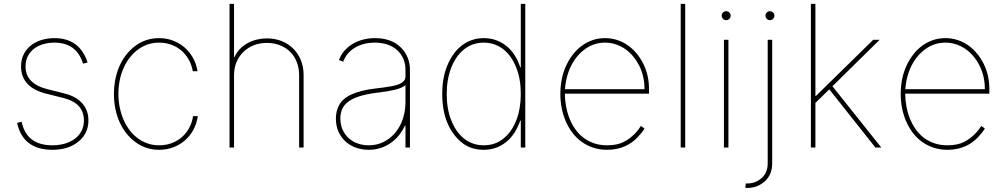

<svg xmlns="http://www.w3.org/2000/svg" viewBox="-20 -747 5093 972"><path d="M66.8 -125 89.5 -130.7Q114 -11.4 245.7 -11.4Q275.2 -11.4 303.6 -18.6Q332 -25.9 354.6 -41.4Q377.1 -56.8 391 -80.8Q404.8 -104.8 404.8 -137.8Q404.8 -225.1 299.7 -251.4L214.5 -272.7Q86.6 -304.7 86.6 -410.5Q86.6 -446.7 100.7 -473.5Q114.7 -500.4 138.1 -518.3Q161.6 -536.2 192.1 -545.1Q222.7 -554 255.7 -554Q383.5 -554 423.3 -430.4L400.6 -424.7Q367.2 -531.2 255.7 -531.2Q227.6 -531.2 201.3 -524.1Q175.1 -517 154.7 -502.1Q134.2 -487.2 121.8 -464.5Q109.4 -441.8 109.4 -410.5Q109.4 -323.2 220.2 -295.5L305.4 -274.1Q365.4 -259.2 396.5 -223.7Q427.6 -188.2 427.6 -137.8Q427.6 -71 376.8 -29.8Q326 11.4 245.7 11.4Q170.5 11.4 125.5 -23.3Q80.6 -57.9 66.8 -125Z M556.8 -271.3Q556.8 -306.5 563.2 -341.3Q569.6 -376.1 582.9 -408Q596.2 -440 617.4 -467.7Q638.5 -495.4 667.6 -516.7Q719.5 -554 785.5 -554Q822.4 -554 855.1 -541.7Q887.8 -529.5 913.5 -507.5Q939.3 -485.4 956.7 -454.5Q974.1 -423.7 980.1 -386.4H956Q950.3 -418.7 935.4 -445.3Q920.5 -471.9 898.1 -491.1Q875.7 -510.3 847.1 -520.8Q818.5 -531.2 785.5 -531.2Q726.9 -531.2 680.4 -497.5Q657 -480.5 638.3 -457Q619.7 -433.6 606.5 -404.7Q593.4 -375.7 586.5 -342.2Q579.5 -308.6 579.5 -271.3Q579.5 -201.7 605.8 -139.9Q619 -110.4 637.3 -86.6Q655.5 -62.9 678.4 -46.2Q701.3 -29.5 728.3 -20.4Q755.3 -11.4 785.5 -11.4Q819.2 -11.4 848.4 -22Q877.5 -32.7 900 -52.2Q922.6 -71.7 937.5 -98.9Q952.4 -126.1 957.4 -159.1H981.5Q975.9 -120.4 958.5 -89Q941.1 -57.5 915 -35.2Q888.8 -12.8 855.6 -0.7Q822.4 11.4 785.5 11.4Q719.8 11.4 668 -25.9Q642 -44.7 621.4 -70.1Q600.9 -95.5 586.5 -126.6Q572.1 -157.7 564.5 -194.1Q556.8 -230.5 556.8 -271.3Z M1164.8 -727.3V-458.8H1167.6Q1178.3 -482.6 1195.8 -500.2Q1213.4 -517.8 1235.1 -529.5Q1256.7 -541.2 1281.4 -546.9Q1306.1 -552.6 1331 -552.6Q1372.2 -552.6 1406.2 -538.9Q1440.3 -525.2 1465 -500.5Q1489.7 -475.9 1503.4 -441.8Q1517 -407.7 1517 -366.5V0H1494.3V-366.5Q1494.3 -402.7 1482.4 -432.9Q1470.5 -463.1 1449 -484.6Q1427.6 -506 1397.4 -517.9Q1367.2 -529.8 1331 -529.8Q1294.7 -529.8 1264.4 -517.8Q1234 -505.7 1211.8 -483.8Q1189.6 -462 1177.2 -432.2Q1164.8 -402.3 1164.8 -366.5V0H1142V-727.3Z M1697.1 -215.6Q1705.3 -230.8 1720.2 -244.1Q1735.1 -257.5 1758 -268.3Q1780.9 -279.1 1812.7 -287.1Q1844.5 -295.1 1886.4 -299.7Q1905.5 -301.8 1922.9 -304.3Q1940.3 -306.8 1957.4 -309.7Q1974.1 -312.5 1987.9 -316.6Q2001.8 -320.7 2011.7 -326.7Q2021.7 -332.7 2027.2 -340.7Q2032.7 -348.7 2032.7 -359.4V-392Q2032.7 -426.1 2020.6 -452.2Q2008.5 -478.3 1987.6 -495.9Q1966.6 -513.5 1938.4 -522.4Q1910.2 -531.2 1877.8 -531.2Q1849.1 -531.2 1823.7 -524.9Q1798.3 -518.5 1777.5 -506Q1756.7 -493.6 1741.3 -475.7Q1725.9 -457.7 1717.3 -434.7L1696 -443.2Q1706.7 -471.6 1725.7 -492.4Q1744.7 -513.1 1768.8 -526.8Q1793 -540.5 1821 -547.2Q1849.1 -554 1877.8 -554Q1960.9 -554 2008.2 -507.8Q2055.4 -461.6 2055.4 -392V0H2032.7V-110.8H2029.8Q2017 -83.1 1998.4 -60.5Q1979.8 -38 1956.3 -22Q1932.9 -6 1905.2 2.7Q1877.5 11.4 1846.6 11.4Q1813.2 11.4 1783 0.9Q1752.8 -9.6 1730.1 -29.8Q1707.4 -50.1 1693.9 -79.7Q1680.4 -109.4 1680.4 -147.7Q1680.4 -183.9 1697.1 -215.6ZM1703.1 -147.7Q1703.1 -116.5 1714.1 -91.3Q1725.1 -66.1 1744.5 -48.3Q1763.8 -30.5 1790.1 -21Q1816.4 -11.4 1846.6 -11.4Q1898.8 -11.4 1940.7 -39.4Q1962 -53.3 1978.9 -72.8Q1995.7 -92.3 2007.8 -117Q2019.9 -141.7 2026.3 -170.8Q2032.7 -199.9 2032.7 -233V-315.3Q2012.4 -300.4 1978 -292.3Q1943.5 -284.1 1894.9 -278.4Q1840.2 -272 1803.3 -260.7Q1766.3 -249.3 1744.1 -233Q1721.9 -216.6 1712.5 -195.3Q1703.1 -174 1703.1 -147.7Z M2244.7 -415.5Q2257.5 -447.4 2275.9 -473Q2294.4 -498.6 2317.8 -516.7Q2341.3 -534.8 2369.1 -544.4Q2397 -554 2429 -554Q2463.8 -554 2493.3 -543Q2522.7 -532 2546.2 -512.3Q2569.6 -492.5 2586.6 -465.4Q2603.7 -438.2 2613.6 -406.2H2616.5V-727.3H2639.2V0H2616.5V-136.4H2613.6Q2603 -104.8 2585.9 -77.6Q2568.9 -50.4 2545.6 -30.7Q2522.4 -11 2493.3 0.2Q2464.1 11.4 2429 11.4Q2396.7 11.4 2368.6 2.3Q2340.6 -6.7 2317.1 -25.9Q2269.5 -65 2244.1 -126.8Q2218.8 -188.6 2218.8 -271.3Q2218.8 -354 2244.7 -415.5ZM2264.2 -138.8Q2275.6 -109.4 2291.9 -85.8Q2308.2 -62.1 2329 -45.6Q2349.8 -29.1 2375 -20.2Q2400.2 -11.4 2429 -11.4Q2487.2 -11.4 2529.1 -45.8Q2550.4 -62.9 2566.6 -86.3Q2582.7 -109.7 2593.9 -138.5Q2605.1 -167.3 2610.8 -200.8Q2616.5 -234.4 2616.5 -271.3Q2616.5 -347.7 2593.8 -404.1Q2582.4 -433.6 2566.1 -457Q2549.7 -480.5 2528.8 -497Q2507.8 -513.5 2482.8 -522.4Q2457.7 -531.2 2429 -531.2Q2372.2 -531.2 2329.5 -497.2Q2308.2 -480.1 2291.9 -456.7Q2275.6 -433.2 2264.4 -404.3Q2253.2 -375.4 2247.3 -341.8Q2241.5 -308.2 2241.5 -271.3Q2241.5 -195 2264.2 -138.8Z M2816.8 -271.3Q2816.8 -351.6 2846.6 -415.5Q2860.4 -445.3 2880 -470.7Q2899.5 -496.1 2924.4 -514.6Q2949.2 -533 2978.9 -543.5Q3008.5 -554 3042.6 -554Q3075.3 -554 3104.2 -544.6Q3133.2 -535.2 3157.7 -518.1Q3182.2 -501.1 3202.1 -477.3Q3221.9 -453.5 3236.5 -424.7Q3265.6 -366.8 3265.6 -295.5V-272.7H2839.5Q2839.8 -240.4 2845.7 -208.5Q2851.6 -176.5 2863.1 -147.5Q2874.6 -118.6 2892 -93.6Q2909.4 -68.5 2933.2 -50.2Q2957 -32 2987 -21.7Q3017 -11.4 3054 -11.4Q3104.8 -11.4 3138.8 -29.1Q3155.9 -38 3169.6 -48.7Q3183.2 -59.3 3193.7 -70Q3204.2 -80.6 3211.8 -90.9Q3219.5 -101.2 3224.4 -109.4L3242.9 -96.6Q3230.8 -76 3206.7 -50.8Q3194.6 -38 3179.2 -26.8Q3163.7 -15.6 3144.9 -7.1Q3126.1 1.4 3103.3 6.4Q3080.6 11.4 3054 11.4Q3015.3 11.4 2982.6 0.4Q2949.9 -10.7 2923.5 -30Q2897 -49.4 2877.1 -76Q2857.2 -102.6 2843.8 -134.1Q2830.3 -165.5 2823.5 -200.5Q2816.8 -235.4 2816.8 -271.3ZM2840.2 -295.5H3242.9Q3242.9 -361.2 3215.9 -414.8Q3203.1 -440 3185.4 -461.5Q3167.6 -483 3145.6 -498.4Q3123.6 -513.8 3097.7 -522.5Q3071.7 -531.2 3042.6 -531.2Q2989.3 -531.2 2945 -500.7Q2922.9 -485.4 2904.7 -464.3Q2886.4 -443.2 2872.9 -417.1Q2859.4 -391 2851 -360.3Q2842.7 -329.5 2840.2 -295.5Z M3448.9 -727.3V0H3426.1V-727.3Z M3644.9 0V-545.5H3667.6V0ZM3633.5 -667.6Q3633.5 -676.8 3640.3 -683.6Q3647 -690.3 3656.2 -690.3Q3665.5 -690.3 3672.2 -683.6Q3679 -676.8 3679 -667.6Q3679 -658.4 3672.2 -651.6Q3665.5 -644.9 3656.2 -644.9Q3647 -644.9 3640.3 -651.6Q3633.5 -658.4 3633.5 -667.6Z M3752.8 203.1 3755.7 181.8H3764.2Q3804 181.8 3835.6 154.5Q3866.5 127.5 3866.5 79.5V-545.5H3889.2V79.5Q3889.2 137.4 3851.9 170.8Q3813.9 204.5 3764.2 204.5Q3762.1 204.5 3759.6 204.4Q3757.1 204.2 3752.8 203.1ZM3877.8 -690.3Q3887.1 -690.3 3893.8 -683.6Q3900.6 -676.8 3900.6 -667.6Q3900.6 -658.4 3893.8 -651.6Q3887.1 -644.9 3877.8 -644.9Q3868.6 -644.9 3861.9 -651.6Q3855.1 -658.4 3855.1 -667.6Q3855.1 -676.8 3861.9 -683.6Q3868.6 -690.3 3877.8 -690.3Z M4085.2 -727.3H4108V-261.4H4110.8L4400.6 -545.5H4433.2L4194.2 -310.4L4441.8 0H4411.9L4178.3 -294.7L4108 -225.9V0H4085.2Z M4539.8 -271.3Q4539.8 -351.6 4569.6 -415.5Q4583.5 -445.3 4603 -470.7Q4622.5 -496.1 4647.4 -514.6Q4672.2 -533 4701.9 -543.5Q4731.5 -554 4765.6 -554Q4798.3 -554 4827.2 -544.6Q4856.2 -535.2 4880.7 -518.1Q4905.2 -501.1 4925.1 -477.3Q4945 -453.5 4959.5 -424.7Q4988.6 -366.8 4988.6 -295.5V-272.7H4562.5Q4562.9 -240.4 4568.7 -208.5Q4574.6 -176.5 4586.1 -147.5Q4597.7 -118.6 4615.1 -93.6Q4632.5 -68.5 4656.2 -50.2Q4680 -32 4710 -21.7Q4740.1 -11.4 4777 -11.4Q4827.8 -11.4 4861.9 -29.1Q4878.9 -38 4892.6 -48.7Q4906.2 -59.3 4916.7 -70Q4927.2 -80.6 4934.8 -90.9Q4942.5 -101.2 4947.4 -109.4L4965.9 -96.6Q4953.8 -76 4929.7 -50.8Q4917.6 -38 4902.2 -26.8Q4886.7 -15.6 4867.9 -7.1Q4849.1 1.4 4826.3 6.4Q4803.6 11.4 4777 11.4Q4738.3 11.4 4705.6 0.4Q4672.9 -10.7 4646.5 -30Q4620 -49.4 4600.1 -76Q4580.3 -102.6 4566.8 -134.1Q4553.3 -165.5 4546.5 -200.5Q4539.8 -235.4 4539.8 -271.3ZM4563.2 -295.5H4965.9Q4965.9 -361.2 4938.9 -414.8Q4926.1 -440 4908.4 -461.5Q4890.6 -483 4868.6 -498.4Q4846.6 -513.8 4820.7 -522.5Q4794.7 -531.2 4765.6 -531.2Q4712.4 -531.2 4668 -500.7Q4646 -485.4 4627.7 -464.3Q4609.4 -443.2 4595.9 -417.1Q4582.4 -391 4574 -360.3Q4565.7 -329.5 4563.2 -295.5Z"/></svg>

Font: Inter P Thin
Style: Regular
Weight: 100
Designer: Rasmus Andersson
Foundry: rsms
Version: Version 3.018;git-588b23468